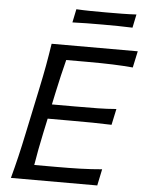

<svg xmlns="http://www.w3.org/2000/svg" viewBox="-60 -951 754 998"><g transform="rotate(5 317.0 -451.5)"><path d="M35 0Q51 -59.5 64 -114.2Q77 -169 91 -236L141 -472.5Q155.5 -540.5 165.8 -597Q176 -653.5 185 -713H634.5L616 -627Q566.5 -631.5 510 -633.5Q453.5 -635.5 376 -635.5H268Q257.5 -594 247.5 -552Q237.5 -510 227.5 -462.5L214 -399H333Q402 -399 452.2 -399.8Q502.5 -400.5 550 -404.5L532 -320.5Q483 -322.5 433.2 -323Q383.5 -323.5 316 -323.5H198.5L182.5 -249Q172.5 -201.5 164.5 -160Q156.5 -118.5 150 -77.5H266.5Q332 -77.5 390.2 -79.2Q448.5 -81 503.5 -86L485.5 0ZM283 -833 297.5 -903Q332.5 -901 371.8 -900.5Q411 -900 453.5 -900Q496.5 -900 536 -900.5Q575.5 -901 611 -903L596.5 -833Q561.5 -834.5 522.2 -835Q483 -835.5 440.5 -835.5Q397.5 -835.5 358 -835Q318.5 -834.5 283 -833Z"/></g></svg>

Font: Commissioner Flair
Style: Italic
Weight: 400
Italic angle: -12°
Designer: Kostas Bartsokas
Foundry: Kostas Bartsokas
Version: Version 1.000; ttfautohint (v1.8.3)